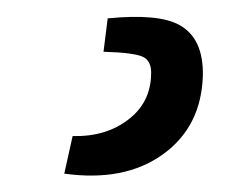

<svg xmlns="http://www.w3.org/2000/svg" viewBox="-20 21 274 230"><path d="M109 43Q170 37 195 51Q224 67 223 112Q221 173 175 206Q129 239 57 229L67 184Q107 185 134 164Q160 144 161 111Q162 94 151 89Q140 84 104 83Z"/></svg>

Font: Taylor Sans
Style: Regular
Weight: 400
Italic angle: -8°
Designer: Natanael Gama
Version: Version 1.001 September 8, 2015